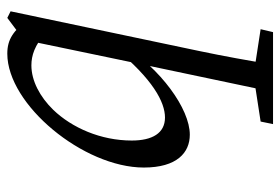

<svg xmlns="http://www.w3.org/2000/svg" viewBox="-141 -386 768 526"><g transform="rotate(-90 243.0 -123.0)"><path d="M137 13C208 13 318 -67 383 -171L375 -193C289 -88 226 -55 184 -55C141 -55 121 -90 121 -146C121 -231 156 -310 205 -361C241 -398 285 -421 327 -421C354 -421 382 -412 416 -382L455 -428C422 -470 399 -487 359 -487C219 -487 47 -278 47 -113C47 -22 88 13 137 13ZM166 241H418L426 207L309 189H290L173 207L166 241ZM475 -478 457 -487 397 -442 332 -130 329 -115 254 241H329C340 173 352 107 366 40L475 -478Z"/></g></svg>

Font: Source Serif Variable
Style: Italic
Weight: 389
Italic angle: -12°
Designer: Frank Grießhammer
Foundry: Adobe Systems Incorporated
Version: Version 3.001;hotconv 1.0.111;makeotfexe 2.5.65597